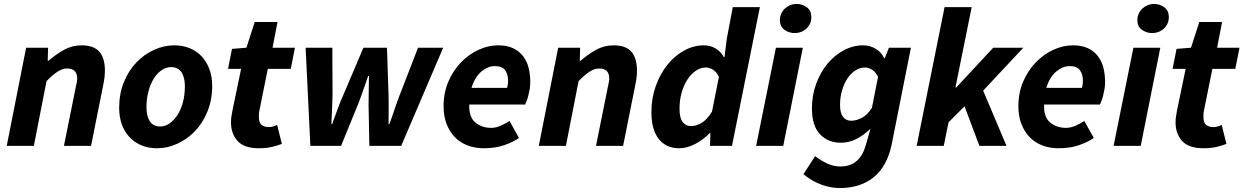

<svg xmlns="http://www.w3.org/2000/svg" viewBox="-20 -737 6282 970"><path d="M112 -496H223L221 -430H225Q262 -462 303 -485Q344 -508 392 -508Q454 -508 482 -475.5Q510 -443 510 -381Q510 -364 508 -346.5Q506 -329 502 -310L440 0H303L362 -293Q365 -308 367.5 -319Q370 -330 370 -340Q370 -391 319 -391Q296 -391 271.5 -375.5Q247 -360 215 -327L151 0H14Z M774 12Q730 12 695 -2.5Q660 -17 634.5 -44Q609 -71 595.5 -108.5Q582 -146 582 -192Q582 -264 606 -322.5Q630 -381 669.5 -422Q709 -463 759 -485.5Q809 -508 860 -508Q903 -508 938.5 -493.5Q974 -479 999 -452Q1024 -425 1038 -387.5Q1052 -350 1052 -304Q1052 -232 1028 -173.5Q1004 -115 964.5 -74Q925 -33 875 -10.5Q825 12 774 12ZM844 -398Q819 -398 796.5 -382.5Q774 -367 757 -340Q740 -313 730 -275.5Q720 -238 720 -195Q720 -150 737 -124Q754 -98 789 -98Q814 -98 836.5 -113.5Q859 -129 876.5 -156Q894 -183 904 -220Q914 -257 914 -301Q914 -347 896.5 -372.5Q879 -398 844 -398Z M1198 -389H1132L1152 -490L1225 -496L1267 -626H1382L1357 -496H1470L1449 -389H1333L1290 -176Q1288 -167 1288 -159Q1288 -151 1288 -143Q1288 -95 1339 -95Q1350 -95 1360 -98Q1370 -101 1380 -106L1404 -10Q1384 -2 1355 5Q1326 12 1288 12Q1213 12 1180 -25Q1147 -62 1147 -119Q1147 -135 1149.5 -150.5Q1152 -166 1155 -182Z M1524 -496H1659L1660 -256Q1659 -220 1657.5 -183.5Q1656 -147 1654 -110H1658Q1672 -147 1685 -184Q1698 -221 1714 -256L1816 -496H1935L1943 -256Q1944 -220 1943.5 -183.5Q1943 -147 1943 -110H1947Q1961 -147 1973 -183.5Q1985 -220 1999 -256L2092 -496H2219L2007 0H1846L1842 -208Q1843 -243 1843 -278.5Q1843 -314 1844 -353H1840Q1826 -314 1814 -278.5Q1802 -243 1788 -208L1703 0H1548Z M2221 -200Q2221 -269 2245.5 -325.5Q2270 -382 2309.5 -422.5Q2349 -463 2398 -485.5Q2447 -508 2497 -508Q2541 -508 2572 -493.5Q2603 -479 2622.5 -453.5Q2642 -428 2650.5 -394.5Q2659 -361 2659 -322Q2659 -304 2656 -286.5Q2653 -269 2649 -253.5Q2645 -238 2640.5 -226.5Q2636 -215 2633 -209H2351Q2348 -147 2380.5 -119Q2413 -91 2462 -91Q2485 -91 2510 -102Q2535 -113 2554 -126L2602 -40Q2572 -19 2527 -3.5Q2482 12 2424 12Q2379 12 2341.5 -2.5Q2304 -17 2277.5 -44.5Q2251 -72 2236 -111Q2221 -150 2221 -200ZM2542 -293Q2547 -310 2547 -330Q2547 -360 2532.5 -381.5Q2518 -403 2480 -403Q2445 -403 2412 -375.5Q2379 -348 2362 -293Z M2800 -496H2911L2909 -430H2913Q2950 -462 2991 -485Q3032 -508 3080 -508Q3142 -508 3170 -475.5Q3198 -443 3198 -381Q3198 -364 3196 -346.5Q3194 -329 3190 -310L3128 0H2991L3050 -293Q3053 -308 3055.5 -319Q3058 -330 3058 -340Q3058 -391 3007 -391Q2984 -391 2959.5 -375.5Q2935 -360 2903 -327L2839 0H2702Z M3652 -542 3682 -701H3819L3678 0H3567L3569 -65H3566Q3532 -30 3491 -9Q3450 12 3411 12Q3345 12 3308 -35Q3271 -82 3271 -170Q3271 -241 3293 -302.5Q3315 -364 3352 -410Q3389 -456 3437 -482Q3485 -508 3536 -508Q3570 -508 3596.5 -491.5Q3623 -475 3637 -448H3640ZM3471 -100Q3496 -100 3523.5 -115.5Q3551 -131 3577 -173L3612 -349Q3600 -374 3581.5 -385Q3563 -396 3546 -396Q3520 -396 3496 -380Q3472 -364 3453.5 -336Q3435 -308 3424 -270Q3413 -232 3413 -187Q3413 -142 3428.5 -121Q3444 -100 3471 -100Z M3900 -496H4036L3937 0H3800ZM3994 -570Q3966 -570 3943 -586.5Q3920 -603 3920 -636Q3920 -652 3926.5 -667Q3933 -682 3944.5 -693Q3956 -704 3971.5 -710.5Q3987 -717 4005 -717Q4034 -717 4056.5 -700Q4079 -683 4079 -651Q4079 -616 4054.5 -593Q4030 -570 3994 -570Z M4582 -496 4485 -8Q4462 103 4394.5 158Q4327 213 4222 213Q4177 213 4129 195.5Q4081 178 4039 143L4098 52Q4127 74 4159 89Q4191 104 4226 104Q4275 104 4306.5 77.5Q4338 51 4353 0L4377 -84H4375Q4341 -52 4305 -34Q4269 -16 4227 -16Q4164 -16 4123 -58.5Q4082 -101 4082 -189Q4082 -256 4103.5 -314Q4125 -372 4160.5 -415Q4196 -458 4243 -483Q4290 -508 4341 -508Q4375 -508 4404 -490.5Q4433 -473 4447 -443H4450L4471 -496ZM4280 -127Q4305 -127 4333 -141Q4361 -155 4385 -192L4416 -349Q4403 -374 4385.5 -385Q4368 -396 4351 -396Q4325 -396 4302 -381.5Q4279 -367 4262 -341.5Q4245 -316 4234.5 -281.5Q4224 -247 4224 -207Q4224 -166 4239 -146.5Q4254 -127 4280 -127Z M4752 -701H4889L4807 -295H4811L4998 -496H5150L4947 -279L5065 0H4928L4853 -200L4772 -119L4748 0H4611Z M5125 -200Q5125 -269 5149.5 -325.5Q5174 -382 5213.5 -422.5Q5253 -463 5302 -485.5Q5351 -508 5401 -508Q5445 -508 5476 -493.5Q5507 -479 5526.5 -453.5Q5546 -428 5554.5 -394.5Q5563 -361 5563 -322Q5563 -304 5560 -286.5Q5557 -269 5553 -253.5Q5549 -238 5544.5 -226.5Q5540 -215 5537 -209H5255Q5252 -147 5284.5 -119Q5317 -91 5366 -91Q5389 -91 5414 -102Q5439 -113 5458 -126L5506 -40Q5476 -19 5431 -3.5Q5386 12 5328 12Q5283 12 5245.5 -2.5Q5208 -17 5181.5 -44.5Q5155 -72 5140 -111Q5125 -150 5125 -200ZM5446 -293Q5451 -310 5451 -330Q5451 -360 5436.5 -381.5Q5422 -403 5384 -403Q5349 -403 5316 -375.5Q5283 -348 5266 -293Z M5706 -496H5842L5743 0H5606ZM5800 -570Q5772 -570 5749 -586.5Q5726 -603 5726 -636Q5726 -652 5732.5 -667Q5739 -682 5750.5 -693Q5762 -704 5777.5 -710.5Q5793 -717 5811 -717Q5840 -717 5862.5 -700Q5885 -683 5885 -651Q5885 -616 5860.5 -593Q5836 -570 5800 -570Z M5970 -389H5904L5924 -490L5997 -496L6039 -626H6154L6129 -496H6242L6221 -389H6105L6062 -176Q6060 -167 6060 -159Q6060 -151 6060 -143Q6060 -95 6111 -95Q6122 -95 6132 -98Q6142 -101 6152 -106L6176 -10Q6156 -2 6127 5Q6098 12 6060 12Q5985 12 5952 -25Q5919 -62 5919 -119Q5919 -135 5921.5 -150.5Q5924 -166 5927 -182Z"/></svg>

Font: mr_Source Sans Pro
Style: Bold Italic
Weight: 700
Italic angle: -11°
Designer: Paul D. Hunt
Foundry: Adobe Systems Incorporated
Version: Version 1.036;July 10, 2024;FontCreator 11.5.0.2430 64-bit